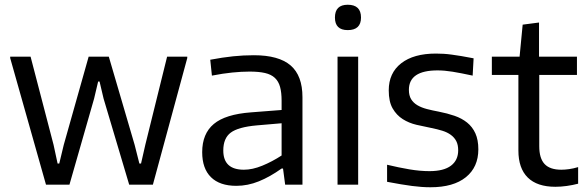

<svg xmlns="http://www.w3.org/2000/svg" viewBox="-20 -779 2478 810"><path d="M23 -534V-540H109L206 -168L223 -89H230L249 -168L354 -540H439L548 -168L568 -89H575L593 -168L685 -540H770V-534L625 0H525L417 -363L400 -435H394L377 -363L273 0H174Z M977 5Q907 5 870 -31.5Q833 -68 833 -137Q833 -215 882 -256Q931 -297 1039 -305L1168 -315V-354Q1168 -389 1161.5 -412.5Q1155 -436 1139.5 -450.5Q1124 -465 1098 -471Q1072 -477 1033 -477Q999 -477 959.5 -473Q920 -469 874 -460L867 -527Q920 -537 963.5 -541.5Q1007 -546 1051 -546Q1156 -546 1206 -503Q1256 -460 1256 -369V0H1183L1174 -68H1168Q1119 -33 1072 -14Q1025 5 977 5ZM1009 -63Q1045 -63 1086.5 -80Q1128 -97 1168 -123V-259L1063 -250Q985 -243 953.5 -219.5Q922 -196 922 -144Q922 -63 1009 -63Z M1447 -652Q1393 -652 1393 -705Q1393 -759 1447 -759Q1503 -759 1503 -705Q1503 -652 1447 -652ZM1404 -540H1491V0H1404Z M1796 11Q1760 11 1718 5.5Q1676 0 1613 -12V-84Q1663 -72 1707.5 -64.5Q1752 -57 1792 -57Q1852 -57 1882.5 -80Q1913 -103 1913 -145Q1913 -168 1905 -183.5Q1897 -199 1882 -210Q1867 -221 1846 -227.5Q1825 -234 1800 -239Q1769 -245 1737 -252.5Q1705 -260 1679 -276.5Q1653 -293 1636.5 -321.5Q1620 -350 1620 -398Q1620 -471 1672.5 -512Q1725 -553 1819 -553Q1836 -553 1852 -552Q1868 -551 1886 -548.5Q1904 -546 1926 -542.5Q1948 -539 1978 -533L1974 -460Q1923 -471 1889 -476.5Q1855 -482 1826 -482Q1705 -482 1705 -400Q1705 -376 1714.5 -360.5Q1724 -345 1741 -335Q1758 -325 1781 -319Q1804 -313 1831 -308Q1867 -301 1897.5 -290.5Q1928 -280 1950.5 -262Q1973 -244 1985.5 -216.5Q1998 -189 1998 -149Q1998 -74 1945.5 -31.5Q1893 11 1796 11Z M2323 9Q2246 9 2206.5 -30Q2167 -69 2167 -144V-463H2055V-540H2172L2185 -675L2254 -684V-540H2414V-463H2255V-162Q2255 -111 2277.5 -87Q2300 -63 2348 -63Q2363 -63 2381 -65.5Q2399 -68 2419 -74V-4Q2396 2 2371 5.5Q2346 9 2323 9Z"/></svg>

Font: Encode Sans Normal
Style: Regular
Weight: 400
Designer: Pablo Impallari, Andres Torresi
Foundry: Pablo Impallari, Andres Torresi
Version: Version 1.000; ttfautohint (v1.00) -l 8 -r 50 -G 200 -x 14 -